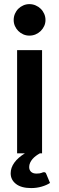

<svg xmlns="http://www.w3.org/2000/svg" viewBox="-20 -762 294 954"><path d="M126 -585Q110 -585 95.8 -591.2Q81.5 -597.5 71 -608Q60.5 -618.5 54.2 -632.5Q48 -646.5 48 -662.5Q48 -679 54.2 -693.5Q60.5 -708 71 -718.5Q81.5 -729 95.8 -735.2Q110 -741.5 126 -741.5Q142.5 -741.5 157 -735.2Q171.5 -729 182.2 -718.5Q193 -708 199.5 -693.5Q206 -679 206 -662.5Q206 -646.5 199.5 -632.5Q193 -618.5 182.2 -608Q171.5 -597.5 157 -591.2Q142.5 -585 126 -585ZM228.5 147Q212 158 187.2 165.2Q162.5 172.5 135 172.5Q86 172.5 59.5 152Q33 131.5 33 99Q33 71.5 51.2 46.2Q69.5 21 103.5 0H65V-513H189V0H178Q168 5.5 158.5 12.5Q149 19.5 141.5 28.2Q134 37 129.5 47Q125 57 125 68Q125 83 134.5 91.8Q144 100.5 161 100.5Q170.5 100.5 176.5 99.5Q182.5 98.5 186.2 97Q190 95.5 192.8 94.5Q195.5 93.5 198 93.5Q207 93.5 209.5 101.5Z"/></svg>

Font: Lato 2
Style: Bold
Weight: 700
Designer: Lukasz Dziedzic with Adam Twardoch and Botio Nikoltchev
Foundry: tyPoland Lukasz Dziedzic
Version: Version 2.015; 2015-08-06; http://www.latofonts.com/